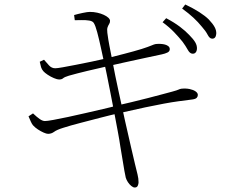

<svg xmlns="http://www.w3.org/2000/svg" viewBox="-20 -793 1040 855"><path d="M836 -554Q825 -555 816 -571.5Q807 -588 793 -607Q777 -627 755.5 -649.5Q734 -672 704 -694L720 -712Q756 -693 781 -674Q806 -655 822 -638Q841 -619 849.5 -604.5Q858 -590 857 -575Q856 -564 850.5 -558.5Q845 -553 836 -554ZM580 42Q573 42 564.5 35Q556 28 549.5 18Q543 8 540 -2Q538 -10 534 -32Q530 -54 525.5 -83Q521 -112 516 -140Q512 -168 504.5 -208Q497 -248 488.5 -293Q480 -338 471.5 -381Q463 -424 456 -459Q449 -494 444 -513Q437 -545 429 -582Q421 -619 413 -649Q405 -679 398 -690Q393 -699 377 -701.5Q361 -704 343.5 -703.5Q326 -703 313 -703L310 -726Q327 -731 348.5 -735.5Q370 -740 380 -740Q397 -740 413 -736.5Q429 -733 442 -727Q455 -721 462.5 -714Q470 -707 470 -700Q470 -692 466 -686Q462 -680 459 -671.5Q456 -663 458 -647Q462 -616 467 -590.5Q472 -565 481 -519Q493 -455 508 -386.5Q523 -318 537 -254Q551 -190 563 -140Q575 -90 581 -63Q588 -34 592.5 -16Q597 2 597 19Q597 26 593.5 34Q590 42 580 42ZM194 -197Q187 -197 174.5 -202.5Q162 -208 149 -216.5Q136 -225 127 -235Q122 -241 117.5 -251Q113 -261 107 -275L127 -288Q145 -271 157.5 -262.5Q170 -254 180 -254Q190 -254 217.5 -259Q245 -264 282.5 -272Q320 -280 361 -289.5Q402 -299 439 -307.5Q476 -316 501 -323Q528 -329 565 -338Q602 -347 639.5 -356.5Q677 -366 706 -374Q735 -382 747 -385Q769 -391 775 -394Q781 -397 788 -398Q808 -400 824.5 -396.5Q841 -393 851 -386Q861 -379 861 -370Q861 -363 856 -357.5Q851 -352 836 -350Q804 -346 774.5 -342Q745 -338 710 -331.5Q675 -325 627 -315Q579 -305 510 -289Q474 -281 428 -269Q382 -257 337.5 -245.5Q293 -234 262 -224Q233 -215 221 -206Q209 -197 194 -197ZM243 -439Q235 -439 220.5 -445Q206 -451 192.5 -460Q179 -469 173 -476Q166 -484 163 -493.5Q160 -503 157 -518L176 -527Q187 -514 198.5 -501.5Q210 -489 226 -489Q235 -489 260 -493.5Q285 -498 318.5 -504.5Q352 -511 388 -518.5Q424 -526 454 -533Q493 -543 534 -553.5Q575 -564 611 -575Q642 -585 654.5 -590.5Q667 -596 674 -597Q684 -598 695 -597.5Q706 -597 715 -594.5Q724 -592 730 -587Q736 -582 736 -574Q736 -564 725.5 -559Q715 -554 701 -551Q671 -545 626 -535Q581 -525 536.5 -515.5Q492 -506 463 -499Q414 -488 368 -477Q322 -466 287 -456Q267 -450 261 -444.5Q255 -439 243 -439ZM923 -621Q913 -622 904.5 -638.5Q896 -655 879 -674Q862 -695 841.5 -714Q821 -733 791 -755L805 -773Q841 -756 867.5 -739Q894 -722 910 -706Q928 -687 936 -672Q944 -657 943 -642Q942 -631 937 -625.5Q932 -620 923 -621Z"/></svg>

Font: Noto Serif SC ExtraLight ExtraLight
Style: Regular
Weight: 250
Version: Version 2.002-H1;hotconv 1.1.0;makeotfexe 2.6.0